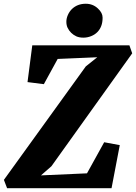

<svg xmlns="http://www.w3.org/2000/svg" viewBox="-56 -984 711 1004"><path d="M-35.6 -43.5 392.6 -636.7 452.6 -684.6 245.6 -675.8 173.3 -543.9 87.9 -554.7 112.8 -747.1H620.6L635.3 -705.1L212.9 -114.7L158.2 -66.9L398.9 -77.6L488.8 -240.2L570.3 -225.1L527.3 0H-19ZM343.3 -793.9Q312 -808.6 297.4 -838.9Q291 -852.5 291 -870.1Q291 -887.7 298.8 -905.5Q306.6 -923.3 319.8 -936.5Q348.6 -964.4 392.6 -964.4Q429.7 -964.4 456.1 -939.5Q480.5 -917 480.5 -891.8Q480.5 -866.7 473.4 -848.1Q466.3 -829.6 453.1 -816.2Q439.9 -802.7 420.4 -794.9Q400.9 -787.1 379.9 -787.1Q358.9 -787.1 343.3 -793.9Z"/></svg>

Font: Merriweather
Style: Heavy Italic
Weight: 900
Italic angle: -7°
Designer: Eben Sorkin
Foundry: Eben Sorkin
Version: Version 1.001